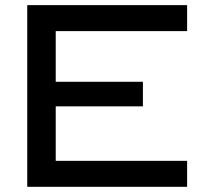

<svg xmlns="http://www.w3.org/2000/svg" viewBox="-20 -720 786 740"><path d="M85 -700.2H701.2V-600.1H194.8V-404.8H530.8V-310.1H194.8V-100.1H701.2V0H85Z"/></svg>

Font: Copperplate Sans CC Heavy
Style: Regular
Weight: 400
Designer: indestructible type*
Foundry: Cowboy Collective
Version: Version 1.000